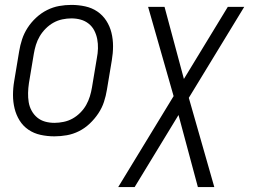

<svg xmlns="http://www.w3.org/2000/svg" viewBox="-20 -548 1040 783"><path d="M202 8Q173 8 145.5 2Q118 -4 96 -19Q74 -34 60 -56.5Q46 -79 39.5 -105.5Q33 -132 33 -160.5Q33 -189 38 -218L58 -338Q62 -363 70 -387.5Q78 -412 92.5 -434.5Q107 -457 127.5 -476Q148 -495 172 -507Q196 -519 221 -523.5Q246 -528 271 -528Q300 -528 327.5 -522Q355 -516 377 -501Q399 -486 413.5 -463.5Q428 -441 434.5 -414.5Q441 -388 441 -359.5Q441 -331 436 -302L416 -182Q412 -157 404 -132.5Q396 -108 381 -85.5Q366 -63 346 -44Q326 -25 302 -13Q278 -1 252.5 3.5Q227 8 202 8ZM202 -47Q220 -47 239.5 -51Q259 -55 276 -64.5Q293 -74 307.5 -88.5Q322 -103 331.5 -120Q341 -137 346.5 -155Q352 -173 355 -191L375 -311Q379 -331 379.5 -350.5Q380 -370 376.5 -388.5Q373 -407 364.5 -423.5Q356 -440 341.5 -451.5Q327 -463 309 -468Q291 -473 271 -473Q253 -473 234 -469Q215 -465 198 -455.5Q181 -446 166.5 -431.5Q152 -417 142 -400Q132 -383 126.5 -365Q121 -347 118 -329L98 -209Q95 -189 94.5 -169.5Q94 -150 97 -131.5Q100 -113 109 -96.5Q118 -80 132 -68.5Q146 -57 164 -52Q182 -47 202 -47Z M462 215 688 -156 584 -520H651L730 -226L909 -520H976L750 -149L854 215H787L708 -79L529 215Z"/></svg>

Font: Iosevka SS18 Light
Style: Italic
Weight: 300
Italic angle: -9°
Monospace: yes
Designer: Belleve Invis
Foundry: Belleve Invis
Version: Version 25.1.1; ttfautohint (v1.8.4)